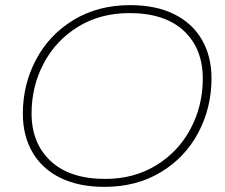

<svg xmlns="http://www.w3.org/2000/svg" viewBox="-20 -724 877 748"><path d="M69 -281Q69 -395 120.5 -492Q172 -589 267 -646.5Q362 -704 487 -704Q588 -704 659 -668.5Q730 -633 767 -568.5Q804 -504 804 -419Q804 -305 753 -208Q702 -111 607 -53.5Q512 4 387 4Q286 4 214.5 -31.5Q143 -67 106 -131.5Q69 -196 69 -281ZM770 -418Q770 -535 696 -604Q622 -673 484 -673Q371 -673 284.5 -620Q198 -567 150.5 -477.5Q103 -388 103 -282Q103 -166 177.5 -96.5Q252 -27 390 -27Q502 -27 588.5 -80Q675 -133 722.5 -222.5Q770 -312 770 -418Z"/></svg>

Font: Montserrat Alternates ExLight
Style: Italic
Weight: 275
Italic angle: -11.3°
Designer: Julieta Ulanovsky
Foundry: Julieta Ulanovsky
Version: Version 7.200